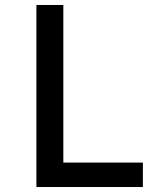

<svg xmlns="http://www.w3.org/2000/svg" viewBox="-20 -750 640 770"><path d="M553 0V-98H234V-730H126V0Z"/></svg>

Font: Tekne LDO SemiBold
Style: Regular
Weight: 600
Monospace: yes
Designer: Alessio Laiso, Mario Rullo, Paolo Rosset
Foundry: Alessio Laiso
Version: Version 1.000;hotconv 1.0.109;makeotfexe 2.5.65596